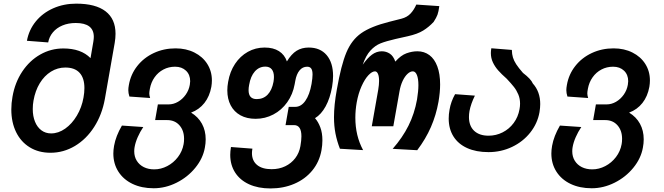

<svg xmlns="http://www.w3.org/2000/svg" viewBox="-20 -819 3640 1052"><path d="M42 -219Q42 -254 48.5 -289.5Q62 -367 102 -427Q142 -487 200.5 -520.2Q259 -553.5 327 -553.5Q424 -553.5 476 -500.5L491.5 -591Q494 -607 494 -617Q494 -693 395 -693Q354.5 -693 322.2 -679.5Q290 -666 269.8 -641.8Q249.5 -617.5 244 -586.5L127.5 -595.5Q138.5 -655.5 176.2 -701.8Q214 -748 271.5 -773.5Q329 -799 397.5 -799Q504 -799 558.5 -757Q613 -715 613 -634Q613 -610.5 608.5 -584L554.5 -276.5Q539 -190.5 496 -123.5Q453 -56.5 390.5 -19.2Q328 18 256.5 18Q191.5 18 143 -11.8Q94.5 -41.5 68.2 -95.2Q42 -149 42 -219ZM437.5 -284.5Q442.5 -311.5 442.5 -336.5Q442.5 -391.5 416 -420.2Q389.5 -449 338 -449Q295.5 -449 259.2 -426.5Q223 -404 198 -363Q173 -322 163.5 -267.5Q159.5 -246 159.5 -221.5Q159.5 -182.5 171.8 -152.2Q184 -122 206.8 -105Q229.5 -88 260 -88Q300 -88 337.2 -114.2Q374.5 -140.5 401.2 -185.5Q428 -230.5 437.5 -284.5Z M601 22Q601 3 605 -20Q614.5 -73.5 648 -131L765 -123Q747 -96 734.5 -67.5Q722 -39 717.5 -13Q715.5 -2.5 715.5 10Q715.5 39.5 729.5 62Q743.5 84.5 768.2 96.8Q793 109 825 109Q862 109 896.5 91Q931 73 955 41.5Q979 10 986 -29Q988.5 -41.5 988.5 -58.5Q988.5 -104 963.2 -132.5Q938 -161 896 -161H830L845 -247H904Q930.5 -247 955.2 -261.2Q980 -275.5 997.5 -300.2Q1015 -325 1020 -354.5Q1022 -368.5 1022 -374Q1022 -410 999 -431.8Q976 -453.5 939.5 -453.5Q904.5 -453.5 875.5 -438.2Q846.5 -423 827 -395.5Q807.5 -368 801 -332Q798 -315.5 798 -307Q798 -297 802.5 -282L689 -290Q683 -309 683 -325Q683 -336.5 686 -353Q696 -411.5 732 -457.2Q768 -503 822.8 -528.5Q877.5 -554 942 -554Q1000 -554 1045.2 -531.2Q1090.5 -508.5 1115.8 -468.5Q1141 -428.5 1141 -378.5Q1141 -361.5 1138 -343.5Q1128.5 -291 1100 -254.8Q1071.5 -218.5 1027 -202Q1066 -178.5 1086.5 -141Q1107 -103.5 1107 -55.5Q1107 -33.5 1102.5 -10Q1092 49 1050.2 100.2Q1008.5 151.5 947.5 182Q886.5 212.5 822 212.5Q756 212.5 706 188.5Q656 164.5 628.5 121.2Q601 78 601 22Z M1241.5 29.5Q1241.5 10.5 1245.5 -13.5L1363 -4.5Q1360.5 9.5 1360.5 20Q1360.5 61.5 1388.5 84.8Q1416.5 108 1468.5 108Q1509.5 108 1542.8 92Q1576 76 1597.8 47.5Q1619.5 19 1626 -18.5Q1631.5 -50 1631.5 -72Q1631.5 -133.5 1591 -133.5H1544.5L1562 -233.5H1597.5Q1630 -233.5 1653.2 -266.8Q1676.5 -300 1687 -359Q1692.5 -392 1692.5 -410.5Q1692.5 -433.5 1685.2 -443.5Q1678 -453.5 1663 -453.5Q1638 -453.5 1621.2 -433.2Q1604.5 -413 1598 -376.5L1594.5 -357.5Q1584.5 -302 1553.8 -258.8Q1523 -215.5 1477.8 -191.8Q1432.5 -168 1380.5 -168Q1332.5 -168 1297.5 -187.2Q1262.5 -206.5 1244 -241.8Q1225.5 -277 1225.5 -324Q1225.5 -346 1230 -370.5Q1239.5 -426.5 1267.8 -469Q1296 -511.5 1338 -535Q1380 -558.5 1430 -558.5Q1477.5 -558.5 1508.5 -538.8Q1539.5 -519 1552 -482.5Q1576.5 -523 1605 -540.8Q1633.5 -558.5 1671.5 -558.5Q1734.5 -558.5 1769.8 -517Q1805 -475.5 1805 -402.5Q1805 -376 1799.5 -343Q1788.5 -280.5 1764.2 -236.2Q1740 -192 1706 -171.5Q1724 -151 1735.2 -120.8Q1746.5 -90.5 1746.5 -50Q1746.5 -24 1741.5 4Q1730 68 1690.8 115.5Q1651.5 163 1592.2 188.2Q1533 213.5 1462 213.5Q1394.5 213.5 1344.8 190.8Q1295 168 1268.2 126.2Q1241.5 84.5 1241.5 29.5ZM1478.5 -370.5Q1481 -386.5 1481 -397Q1481 -424.5 1469 -439.2Q1457 -454 1434 -454Q1400 -454 1376.5 -427.8Q1353 -401.5 1345 -353.5Q1342 -338 1342 -325Q1342 -276 1386.5 -276Q1423 -276 1446.5 -300.5Q1470 -325 1478.5 -370.5Z M1810 -177Q1810 -243 1825.5 -328Q1849 -462.5 1877.8 -531.2Q1906.5 -600 1959 -637Q2011.5 -674 2112.5 -699.5L2179.5 -716.5Q2210.5 -724.5 2229.5 -744.8Q2248.5 -765 2261 -794L2387 -785.5Q2383 -754.5 2377 -738.2Q2371 -722 2356 -699Q2330 -671 2299 -651.8Q2268 -632.5 2214.5 -620.5L2147.5 -605.5Q2095.5 -593.5 2065.2 -581.5Q2035 -569.5 2009.8 -542Q1984.5 -514.5 1967.5 -464.5Q1993 -501 2018 -519.5Q2043 -538 2072 -538Q2096 -538 2115.8 -525Q2135.5 -512 2146 -481.5Q2176.5 -516 2207.2 -527Q2238 -538 2267 -538Q2304.5 -538 2332.8 -517Q2361 -496 2376.2 -455Q2391.5 -414 2391.5 -356Q2391.5 -313.5 2382.5 -261Q2369.5 -188 2341 -122.8Q2312.5 -57.5 2266 4L2131.5 -3.5Q2185.5 -65 2218.2 -130.5Q2251 -196 2265 -274Q2272.5 -320 2272.5 -352.5Q2272.5 -388.5 2264.2 -408.2Q2256 -428 2242 -428Q2227.5 -428 2212.8 -414.2Q2198 -400.5 2186.2 -375.8Q2174.5 -351 2169 -319L2135 -127H2017L2052.5 -328Q2057 -355 2057 -375.5Q2057 -400.5 2051 -414.2Q2045 -428 2034.5 -428Q2018.5 -428 1998.5 -406.8Q1978.5 -385.5 1961 -346.5Q1943.5 -307.5 1934.5 -258Q1927 -215.5 1927 -174Q1927 -75 1969.5 3.5L1842.5 -4Q1826.5 -45 1818.2 -87Q1810 -129 1810 -177Z M2438.5 -169.5Q2438.5 -193 2443 -217.5Q2450.5 -262.5 2473.5 -303L2582 -295Q2560 -250.5 2552.5 -211Q2549.5 -194 2549.5 -178Q2549.5 -129 2578 -102.2Q2606.5 -75.5 2657 -75.5Q2698 -75.5 2734 -93.8Q2770 -112 2794.5 -145Q2819 -178 2826.5 -220.5Q2829.5 -236.5 2829.5 -251Q2829.5 -278.5 2820 -301.2Q2810.5 -324 2796 -342.5Q2781.5 -361 2756 -388Q2727.5 -413 2709.5 -433.5Q2691.5 -454 2680.5 -477.5Q2669.5 -501 2669.5 -528.5Q2669.5 -539.5 2672 -554.5L2784.5 -545.5Q2785 -522 2790.5 -504Q2796 -486 2808.5 -466.8Q2821 -447.5 2845.5 -419.5Q2889.5 -386 2899.5 -361.5Q2940 -316.5 2940 -249Q2940 -229.5 2936 -204.5Q2925 -142.5 2885.2 -92.5Q2845.5 -42.5 2785.5 -14Q2725.5 14.5 2656.5 14.5Q2588.5 14.5 2539.5 -7.8Q2490.5 -30 2464.5 -71.5Q2438.5 -113 2438.5 -169.5Z M3001 22Q3001 3 3005 -20Q3014.5 -73.5 3048 -131L3165 -123Q3147 -96 3134.5 -67.5Q3122 -39 3117.5 -13Q3115.5 -2.5 3115.5 10Q3115.5 39.5 3129.5 62Q3143.5 84.5 3168.2 96.8Q3193 109 3225 109Q3262 109 3296.5 91Q3331 73 3355 41.5Q3379 10 3386 -29Q3388.5 -41.5 3388.5 -58.5Q3388.5 -104 3363.2 -132.5Q3338 -161 3296 -161H3230L3245 -247H3304Q3330.5 -247 3355.2 -261.2Q3380 -275.5 3397.5 -300.2Q3415 -325 3420 -354.5Q3422 -368.5 3422 -374Q3422 -410 3399 -431.8Q3376 -453.5 3339.5 -453.5Q3304.5 -453.5 3275.5 -438.2Q3246.5 -423 3227 -395.5Q3207.5 -368 3201 -332Q3198 -315.5 3198 -307Q3198 -297 3202.5 -282L3089 -290Q3083 -309 3083 -325Q3083 -336.5 3086 -353Q3096 -411.5 3132 -457.2Q3168 -503 3222.8 -528.5Q3277.5 -554 3342 -554Q3400 -554 3445.2 -531.2Q3490.5 -508.5 3515.8 -468.5Q3541 -428.5 3541 -378.5Q3541 -361.5 3538 -343.5Q3528.5 -291 3500 -254.8Q3471.5 -218.5 3427 -202Q3466 -178.5 3486.5 -141Q3507 -103.5 3507 -55.5Q3507 -33.5 3502.5 -10Q3492 49 3450.2 100.2Q3408.5 151.5 3347.5 182Q3286.5 212.5 3222 212.5Q3156 212.5 3106 188.5Q3056 164.5 3028.5 121.2Q3001 78 3001 22Z"/></svg>

Font: JuliaMono
Style: Bold Italic
Weight: 700
Italic angle: -9°
Monospace: yes
Designer: cormullion
Foundry: corm
Version: Version 0.057; ttfautohint (v1.8.4)